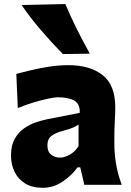

<svg xmlns="http://www.w3.org/2000/svg" viewBox="-20 -902 639 937"><path d="M189 14.6Q136.7 14.6 102.3 -6.8Q67.9 -28.3 50.8 -64.2Q33.7 -100.1 33.7 -143.1Q33.7 -191.9 51.5 -223.9Q69.3 -255.9 97.2 -275.4Q125 -294.9 155 -304.9Q185.1 -314.9 209 -319.8L369.1 -351.1Q371.1 -394.5 342.8 -410.9Q314.5 -427.2 260.7 -427.2Q247.1 -427.2 214.6 -420.4Q182.1 -413.6 142.3 -401.6Q102.5 -389.6 66.9 -374.5L59.6 -541.5Q87.4 -548.8 128.7 -558.8Q169.9 -568.8 218 -576.4Q266.1 -584 314 -584Q418.9 -584 480.7 -535.6Q542.5 -487.3 542.5 -378.4Q542.5 -350.6 540.3 -310.8Q538.1 -271 538.1 -240.2V-198.7Q538.1 -154.8 545.9 -105Q553.7 -55.2 574.2 0H391.6L371.6 -85.4H358.4Q331.5 -46.9 286.1 -16.1Q240.7 14.6 189 14.6ZM273.9 -132.8Q294.9 -132.8 320.8 -147.5Q346.7 -162.1 363.3 -189V-294.4Q354 -287.1 337.9 -279.8Q321.8 -272.5 281.2 -261.7Q254.4 -254.9 232.9 -240Q211.4 -225.1 211.4 -192.9Q211.4 -160.6 230 -146.7Q248.5 -132.8 273.9 -132.8ZM286.6 -638.2Q230.5 -695.8 179.2 -755.6Q127.9 -815.4 85.4 -877.4L298.8 -882.3Q324.2 -821.8 354.2 -761.5Q384.3 -701.2 418.5 -640.1Z"/></svg>

Font: Pinar DS4 ExtraBold
Style: Regular
Weight: 800
Designer: Amin Abedi
Version: Version 3.000